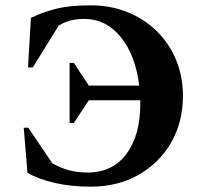

<svg xmlns="http://www.w3.org/2000/svg" viewBox="-20 -690 755 720"><path d="M308 -43Q402 -43 454 -112.5Q506 -182 506 -300Q506 -307 506 -314H313L257 -229H241V-454H257L313 -369H502Q488 -484 432.5 -551.5Q377 -619 297 -619Q268 -619 245.5 -613.5Q223 -608 200 -594L103 -437H85L96 -623Q139 -644 190 -657Q241 -670 320 -670Q395 -670 458 -644.5Q521 -619 567.5 -573.5Q614 -528 640 -466Q666 -404 666 -330Q666 -232 621.5 -155Q577 -78 499 -34Q421 10 320 10Q247 10 185.5 -4Q124 -18 83 -42L69 -211H86L176 -78Q203 -62 235.5 -52.5Q268 -43 308 -43Z"/></svg>

Font: Spectral
Style: Bold
Weight: 700
Designer: Jean-Baptiste Levee
Foundry: Production Type
Version: Version 2.001